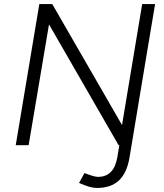

<svg xmlns="http://www.w3.org/2000/svg" viewBox="-20 -720 814 952"><path d="M372 187 399 138Q447 157 466 157Q506 157 530 132Q554 107 562 58L656 -503H716L622 62Q609 138 569.5 175Q530 212 460 212Q443 212 422 206Q401 200 372 187ZM175 -700H239L585 -100L685 -700H749L632 0H568L223 -599L122 0H58Z"/></svg>

Font: Oak Sans Light Italic
Style: Regular
Weight: 400
Italic angle: -9.5°
Foundry: Erik Kennedy, Walven
Version: Version 1.000;Glyphs 3.1.2 (3151)